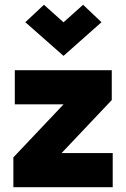

<svg xmlns="http://www.w3.org/2000/svg" viewBox="-20 -784 528 804"><path d="M452 -143V0H36V-125L318 -423L381 -347H42V-490H448V-365L165 -66L125 -143ZM246 -550 86 -691 164 -764 278 -662H214L328 -764L405 -691Z"/></svg>

Font: Gabarito ExtraBold
Style: Regular
Weight: 800
Designer: Leandro Assis / Alvaro Franca / Felipe Casaprima
Foundry: Naipe Foundry
Version: Version 1.000